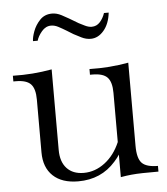

<svg xmlns="http://www.w3.org/2000/svg" viewBox="-50 -717 672 774"><g transform="rotate(-5 285.5 -330.5)"><path d="M236 11Q170 11 134 -23Q98 -57 98 -118V-332Q98 -376 80.5 -394.5Q63 -413 20 -413H10V-436Q51 -435 90 -438Q129 -441 168 -448V-122Q168 -74 192.5 -47.5Q217 -21 261 -21Q307 -21 346.5 -51Q386 -81 408 -133L432 -128Q422 -104 411 -86.5Q400 -69 387 -55Q329 11 236 11ZM408 9V-332Q408 -376 390.5 -394.5Q373 -413 330 -413H320V-436Q361 -435 400 -438Q439 -441 478 -448V-111Q478 -61 496 -42Q514 -23 561 -23V0Q523 0 497.5 0.5Q472 1 451.5 3Q431 5 408 9ZM336 -557Q317 -557 299 -566Q281 -575 268 -582L242 -598Q224 -609 209.5 -616.5Q195 -624 181 -624Q159 -624 143 -605Q127 -586 122 -568H103Q103 -583 112 -607.5Q121 -632 140 -652Q159 -672 189 -672Q208 -672 227 -662Q246 -652 256 -646L293 -624Q301 -620 316 -612.5Q331 -605 344 -605Q364 -605 377.5 -620Q391 -635 398 -656H417Q412 -611 389 -584Q366 -557 336 -557Z"/></g></svg>

Font: Baskervville
Style: Regular
Weight: 400
Designer: Alexis Faudot, Rémi Forte, Morgane Pierson, Rafael Ribas, Tanguy Vanlaeys, Rosalie Wagner, Thomas Huot-Marchand
Foundry: ANRT
Version: Version 1.100